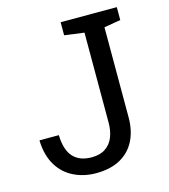

<svg xmlns="http://www.w3.org/2000/svg" viewBox="-108 -797 787 893"><g transform="rotate(-15 285.5 -350.5)"><path d="M245.6 10.3Q186.5 10.3 138.7 -13.2Q90.3 -36.6 61.3 -84Q32.2 -131.3 29.3 -202.6L30.3 -205.6H122.6Q124.5 -133.8 155.5 -100.1Q186.5 -66.4 244.1 -66.4Q285.2 -66.4 310.5 -84Q336.4 -101.1 348.9 -131.6Q361.3 -162.1 361.3 -201.7V-635.3L266.6 -647.9V-710.9H537.1V-648.9L457.5 -635.3V-201.7Q457.5 -137.7 433.6 -90.3Q409.7 -42.5 362.3 -16.1Q314.9 10.3 245.6 10.3Z"/></g></svg>

Font: Battambang
Style: Regular
Weight: 400
Designer: Danh Hong
Version: Version 8.002; ttfautohint (v1.8.3)